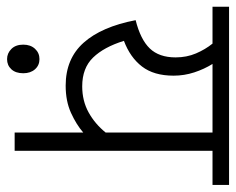

<svg xmlns="http://www.w3.org/2000/svg" viewBox="-84 -578 684 557"><g transform="rotate(90 258.5 -300.0)"><path d="M517 -622V-574H418V0H365V-199Q342 -179 308 -163.5Q274 -148 229 -148Q151 -148 104.5 -200Q58 -252 39 -351Q95 -365 121 -392Q147 -419 147 -467Q147 -499 135.5 -526Q124 -553 107 -574H0V-622ZM99 -317Q117 -259 147.5 -227.5Q178 -196 231 -196Q273 -196 306.5 -214.5Q340 -233 365 -264V-574H166Q181 -550 190.5 -521Q200 -492 200 -461Q200 -404 173.5 -369.5Q147 -335 99 -317ZM110 -25Q110 -46 122 -59Q134 -72 152 -72Q170 -72 181.5 -59Q193 -46 193 -25Q193 -3 181.5 9.5Q170 22 152 22Q135 22 122.5 9.5Q110 -3 110 -25Z"/></g></svg>

Font: Noto Sans SemiCondensed Light
Style: Italic
Weight: 300
Width: 4
Italic angle: -12°
Designer: Monotype Design Team
Foundry: Monotype Imaging Inc.
Version: Version 2.013; ttfautohint (v1.8.4.7-5d5b)